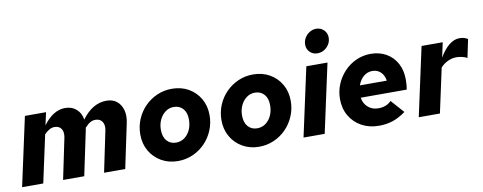

<svg xmlns="http://www.w3.org/2000/svg" viewBox="-65 -1093 3578 1421"><g transform="rotate(-10 1723.5 -383.0)"><path d="M6 0 118 -516H277L256 -421Q331 -522 420 -522Q471 -522 504.5 -492.5Q538 -463 546 -413Q626 -522 731 -522Q778 -522 808.5 -497.5Q839 -473 851 -430Q863 -387 851 -332L781 0H622L686 -307Q694 -347 677.5 -372Q661 -397 626 -397Q606 -397 587 -386.5Q568 -376 546 -351Q546 -347 545 -342Q544 -337 543 -332L473 0H314L378 -307Q386 -348 370 -372.5Q354 -397 318 -397Q282 -397 242 -356L165 0Z M1177 10Q1108 10 1053 -21.5Q998 -53 966.5 -107.5Q935 -162 935 -231Q935 -292 957.5 -345.5Q980 -399 1019.5 -439Q1059 -479 1111 -502Q1163 -525 1223 -525Q1293 -525 1347.5 -494Q1402 -463 1433.5 -408.5Q1465 -354 1465 -284Q1465 -224 1442.5 -170.5Q1420 -117 1380.5 -76.5Q1341 -36 1288.5 -13Q1236 10 1177 10ZM1186 -127Q1239 -127 1274 -170.5Q1309 -214 1309 -280Q1309 -331 1283 -360.5Q1257 -390 1213 -390Q1179 -390 1151.5 -370Q1124 -350 1107.5 -316Q1091 -282 1091 -239Q1091 -187 1117 -157Q1143 -127 1186 -127Z M1787 10Q1718 10 1663 -21.5Q1608 -53 1576.5 -107.5Q1545 -162 1545 -231Q1545 -292 1567.5 -345.5Q1590 -399 1629.5 -439Q1669 -479 1721 -502Q1773 -525 1833 -525Q1903 -525 1957.5 -494Q2012 -463 2043.5 -408.5Q2075 -354 2075 -284Q2075 -224 2052.5 -170.5Q2030 -117 1990.5 -76.5Q1951 -36 1898.5 -13Q1846 10 1787 10ZM1796 -127Q1849 -127 1884 -170.5Q1919 -214 1919 -280Q1919 -331 1893 -360.5Q1867 -390 1823 -390Q1789 -390 1761.5 -370Q1734 -350 1717.5 -316Q1701 -282 1701 -239Q1701 -187 1727 -157Q1753 -127 1796 -127Z M2332 -596Q2298 -596 2275 -618.5Q2252 -641 2252 -675Q2252 -702 2266 -725.5Q2280 -749 2303 -763Q2326 -777 2352 -777Q2386 -777 2409.5 -754Q2433 -731 2433 -697Q2433 -656 2403 -626Q2373 -596 2332 -596ZM2121 0 2233 -516H2392L2280 0Z M2688 11Q2615 11 2558 -20Q2501 -51 2468.5 -106.5Q2436 -162 2436 -233Q2436 -292 2458 -344.5Q2480 -397 2518.5 -437.5Q2557 -478 2608 -501Q2659 -524 2716 -524Q2783 -524 2833.5 -495Q2884 -466 2912.5 -414Q2941 -362 2941 -293Q2941 -249 2935 -217H2589Q2596 -172 2627.5 -144.5Q2659 -117 2705 -117Q2766 -117 2802 -155L2889 -57Q2840 -21 2792 -5Q2744 11 2688 11ZM2599 -308H2801Q2795 -349 2770 -373Q2745 -397 2707 -397Q2670 -397 2641.5 -373Q2613 -349 2599 -308Z M2987 0 3099 -516H3258L3234 -405Q3305 -524 3385 -524Q3421 -524 3447 -507L3418 -369Q3408 -377 3384 -383Q3360 -389 3338 -389Q3305 -389 3273 -374Q3241 -359 3218 -333L3146 0Z"/></g></svg>

Font: Red Hat Text
Style: Bold Italic
Weight: 700
Italic angle: -12°
Designer: Pentagram, MCKL
Foundry: Pentagram, MCKL
Version: Version 1.023; ttfautohint (v1.8.3)